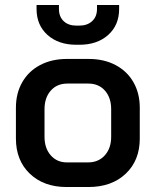

<svg xmlns="http://www.w3.org/2000/svg" viewBox="-20 -744 626 772"><path d="M44 -187V-311Q44 -369 69.5 -413.5Q95 -458 141.5 -482.5Q188 -507 249 -507H337Q398 -507 444.5 -482.5Q491 -458 516.5 -413.5Q542 -369 542 -311V-187Q542 -99 485.5 -45.5Q429 8 335 8H248Q156 8 100 -45.5Q44 -99 44 -187ZM334 -91Q376 -91 401.5 -119.5Q427 -148 427 -194V-305Q427 -351 402 -379.5Q377 -408 335 -408H251Q209 -408 184 -379.5Q159 -351 159 -305V-194Q159 -148 184 -119.5Q209 -91 249 -91ZM127 -708V-724H217V-708Q217 -677 236 -659Q255 -641 287 -641H299Q331 -641 350.5 -659Q370 -677 370 -708V-724H459V-708Q459 -643 415 -603.5Q371 -564 299 -564H287Q215 -564 171 -603.5Q127 -643 127 -708Z"/></svg>

Font: Bai Jamjuree SemiBold
Style: Regular
Weight: 600
Version: Version 1.000; ttfautohint (v1.6)